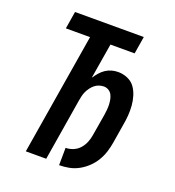

<svg xmlns="http://www.w3.org/2000/svg" viewBox="-135 -841 869 955"><g transform="rotate(20 300.0 -363.5)"><path d="M285 8 286 -84Q306 -84 325.5 -92Q345 -100 359 -115.5Q373 -131 381 -150.5Q389 -170 392 -190L411 -303Q413 -317 414.5 -331Q416 -345 415.5 -358.5Q415 -372 412.5 -385.5Q410 -399 404 -410.5Q398 -422 386.5 -429Q375 -436 361 -436Q349 -436 336.5 -432Q324 -428 313.5 -419.5Q303 -411 295 -400Q287 -389 281.5 -377.5Q276 -366 273 -353.5Q270 -341 268 -329L214 0H106L212 -643H84L99 -735H463L448 -643H320L289 -456Q299 -471 311 -485Q323 -499 338 -509Q353 -519 370 -523.5Q387 -528 404 -528Q430 -528 454 -517.5Q478 -507 492 -487.5Q506 -468 513.5 -443.5Q521 -419 523 -393.5Q525 -368 523 -341Q521 -314 516 -288L500 -190Q496 -165 488 -139.5Q480 -114 466 -90.5Q452 -67 431.5 -47.5Q411 -28 387 -15Q363 -2 337 3Q311 8 285 8Z"/></g></svg>

Font: Iosevka Aile Semibold
Style: Italic
Weight: 600
Italic angle: -9°
Designer: Belleve Invis
Foundry: Belleve Invis
Version: Version 31.1.0; ttfautohint (v1.8.4)